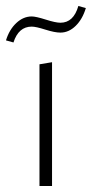

<svg xmlns="http://www.w3.org/2000/svg" viewBox="-27 -622 307 642"><path d="M18 -480 -7 -487Q4 -523 27.5 -545Q51 -567 79 -567Q93 -567 126 -556.5Q159 -546 175 -546Q219 -546 235 -602L260 -595Q249 -558 226 -535.5Q203 -513 175 -513Q156 -513 124.5 -523Q93 -533 79 -533Q35 -533 18 -480ZM105 0V-407L147 -414V0Z"/></svg>

Font: EauTestText Light
Style: Regular
Weight: 300
Designer: Christian Thalmann (Catharsis Fonts)
Version: Version 0.001;PS 000.001;hotconv 1.0.88;makeotf.lib2.5.64775